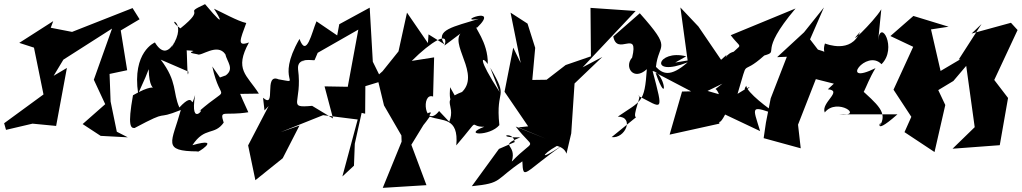

<svg xmlns="http://www.w3.org/2000/svg" viewBox="-45 -636 4933 927"><path d="M519 0 489 -146 484 -279 569 -297 538 -489 629 -543 595 -597 303 -482 200 -502 212 -534 48 -429 119 -406 165 -180 -25 -41 -16 -9 112 -39 226 -28 278 -308 214 -270 261 -348 496 -498 408 -251 463 -133 354 -37 441 20 572 27Z M657 -262 673 -302C676 -133 761 -271 597 -176C570 -25 587 -17 605 -18C785 -114 694 -51 828 -105C785 52 734 94 910 95C896 111 1038 21 884 65C944 -26 990 20 1035 -44C1014 -110 1036 -75 1154 -94C1070 -272 1091 -285 1068 -182L1205 -184C1146 -276 1085 -299 1157 -431C1098 -410 1114 -443 1144 -525C1104 -533 1022 -579 988 -594C988 -594 1074 -462 945 -616C829 -562 962 -608 826 -499C742 -558 871 -539 783 -407C814 -488 770 -320 703 -431C702 -431 592 -385 622 -184ZM1017 -262 980 -315C1021 -123 1076 -239 913 -96C957 -132 869 -8 897 -177C869 -90 904 -207 821 -117C788 -191 813 -240 731 -348L865 -290C859 -230 858 -397 856 -393C939 -389 827 -387 908 -374C925 -361 1004 -431 1043 -374C1051 -338 1088 -304 1045 -272Z M1232 -103 1252 -124 1153 66 1188 234 1320 128 1401 -30 1310 2 1515 -80 1682 -59 1608 216 1664 164 1668 58 1701 -91 1718 -87 1719 -220 1801 -245 1755 -338 1740 -599 1593 -519 1583 -465 1483 -533C1460 -479 1435 -354 1401 -448C1280 -239 1423 -232 1300 -253C1225 -285 1292 -106 1225 -164ZM1491 -386 1403 -332 1685 -493 1634 -217 1522 -219 1563 -64 1462 -125C1337 -114 1416 -136 1394 -302C1388 -365 1471 -341 1474 -346Z M2024 -470 2021 -428 1920 -575 1879 -388 1802 -292 1775 -268 1809 -127 1893 18 1894 48 1803 271 2014 258 1941 63 2036 -92C2000 -107 1926 76 2030 -73C2089 -49 2171 -73 2158 66C2284 -81 2211 -22 2293 -24C2183 18 2320 23 2366 -32C2346 -219 2416 -150 2322 -309L2367 -192C2258 -360 2282 -366 2310 -327C2313 -435 2237 -512 2259 -503C2374 -615 2145 -524 2267 -545C2146 -507 2053 -492 2101 -422ZM2075 -100C2006 -11 1986 -191 2046 -170L2051 -359L1943 -342C2037 -436 2126 -489 2101 -416L2178 -474C2128 -408 2301 -249 2154 -169L2128 -215C2121 -122 2141 -120 2214 -202C2063 -152 2161 -139 2124 -48Z M2364 83 2233 263C2384 248 2341 234 2477 143C2481 241 2485 194 2676 62C2520 166 2599 84 2667 58C2590 73 2673 54 2690 106L2713 8L2729 -233L2863 -361L2768 -311L3024 -583L2806 -598L2808 -364L2686 -322L2594 -251L2525 -250L2539 -405L2502 -522L2420 -575L2469 -332L2433 -406L2391 -193L2505 -26L2458 -21L2591 34L2445 -25C2539 98 2543 22 2426 144C2453 54 2357 73 2467 27C2336 31 2433 -10 2440 50Z M3409 -206C3418 -206 3449 -148 3409 -145C3432 -132 3402 20 3456 -83L3625 -3C3588 -125 3573 -130 3717 -78C3663 -112 3561 -190 3558 -222C3521 -166 3640 -261 3516 -183C3574 -373 3524 -259 3645 -368C3724 -391 3610 -375 3796 -595L3483 -466C3551 -376 3539 -459 3421 -298C3513 -269 3539 -379 3506 -388C3456 -381 3450 -332 3463 -371L3360 -279L3455 -320L3327 -508L3240 -600L3275 -344L3215 -334L3268 -364C3129 -400 3083 -259 3275 -335C3191 -261 3154 -280 3122 -313C3134 -432 3205 -391 3044 -572L2916 -460C2934 -362 3041 -499 3007 -358C2967 -314 3013 -242 3078 -302C3067 -136 3051 -151 2938 -73C3020 -72 2973 35 2908 26L3026 -70C3005 -75 3058 -185 3037 -173C3155 -113 3160 -87 3106 -293C3169 -284 3182 -110 3120 -285L3292 -195L3248 -194L3188 14L3428 -39L3430 -180L3371 -197L3443 -232Z M3952 -205C4027 -198 3917 -140 3937 -93C3996 -168 4134 -70 4006 -84H4288C4148 40 4225 -84 4202 -27C4243 -92 4194 -130 4099 -216C4121 -136 4124 -212 4182 -307C4003 -218 4138 -403 4211 -326C4289 -403 4205 -550 4195 -441L4210 -591C4173 -529 4028 -393 4107 -482C4065 -375 3944 -424 3938 -426C3904 -325 4070 -349 3896 -399L4005 -265L3866 -446L3933 -600L3837 -480L3707 -360L3754 -362L3676 -161L3653 -44L3642 31L3821 80L3808 -34L3894 -254L3981 -232Z M4694 -520 4584 -349 4592 -350 4367 -217 4506 -251 4450 -494 4535 -507 4365 -559 4254 -462 4364 -410 4269 -203 4355 -72 4322 2 4467 98 4519 -129 4485 -201 4558 -245 4620 -318 4661 -22 4554 82 4782 65 4822 -163 4737 -274 4740 -217 4868 -491 4836 -526 4646 -474Z"/></svg>

Font: Asimov Silicon
Style: Regular
Weight: 400
Designer: Google
Version: Version 2.000980; 2014